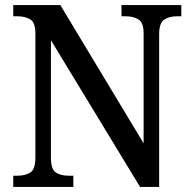

<svg xmlns="http://www.w3.org/2000/svg" viewBox="-20 -734 754 754"><path d="M32 0V-44H48Q79 -44 99 -56.5Q119 -69 119 -115V-603Q119 -646 98.5 -658Q78 -670 50 -670H32V-714H217L544 -171V-603Q544 -645 524 -657.5Q504 -670 475 -670H457V-714H692V-670H674Q645 -670 625 -657Q605 -644 605 -599V0H530L180 -576V-115Q180 -69 199.5 -56.5Q219 -44 249 -44H268V0Z"/></svg>

Font: Noto Serif Khmer SemiCondensed Medium
Style: Regular
Weight: 500
Width: 4
Designer: Danh Hong and the Monotype Design Team
Foundry: Monotype Imaging Inc.
Version: Version 2.004; ttfautohint (v1.8.4.7-5d5b)